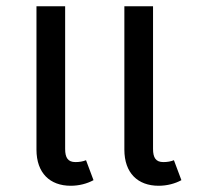

<svg xmlns="http://www.w3.org/2000/svg" viewBox="-20 -584 654 616"><path d="M489 12C516 12 542 5 562 -6L538 -70C528 -66 517 -64 504 -64C480 -64 471 -78 471 -106V-564H379V-104C379 -29 422 12 489 12ZM97 -104C97 -29 140 12 207 12C234 12 260 5 280 -6L256 -70C246 -66 235 -64 222 -64C198 -64 189 -78 189 -106V-564H97Z"/></svg>

Font: FiraGO Unicode
Style: Regular
Weight: 400
Designer: bBox Type
Foundry: bBox Type GmbH
Version: Version 1.001;PS 001.001;hotconv 1.0.88;makeotf.lib2.5.64775